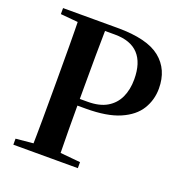

<svg xmlns="http://www.w3.org/2000/svg" viewBox="-132 -859 937 978"><g transform="rotate(20 336.5 -370.5)"><path d="M45.1 0V-32.6L198.2 -47.3H238.9L394.7 -32.6V0ZM138.6 0Q140.6 -85.2 141 -171.8Q141.4 -258.5 141.4 -346.1V-393.6Q141.4 -481.3 141 -567.7Q140.6 -654.1 138.6 -740.5H286.3Q284.6 -655.6 284.1 -568.4Q283.6 -481.3 283.6 -393.6V-323.6Q283.6 -252.8 284.1 -169.7Q284.6 -86.6 286.3 0ZM212.6 -298.7V-334.8H325.7Q389.9 -334.8 430.4 -358.7Q470.9 -382.6 490.5 -424.9Q510.1 -467.3 510.1 -522.8Q510.1 -612.4 467.4 -658.3Q424.8 -704.1 338.9 -704.1H212.6V-740.5H341.3Q501.4 -740.5 572.8 -682.9Q644.2 -625.3 644.2 -522Q644.2 -460.3 613 -409.5Q581.7 -358.6 512.5 -328.7Q443.3 -298.7 329.1 -298.7ZM45.1 -707.9V-740.5H212.6V-694.2H198.2Z"/></g></svg>

Font: Source Han Serif JP VF
Style: Regular
Weight: 250
Designer: Ryoko NISHIZUKA 西塚涼子 (kana & ideographs); Frank Grießhammer (Latin, Greek & Cyrillic); Wenlong ZHANG 张文龙 (bopomofo); San
Foundry: Adobe
Version: Version 2.001;hotconv 1.1.0;makeotfexe 2.6.0